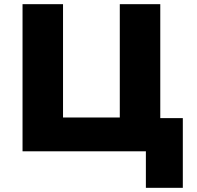

<svg xmlns="http://www.w3.org/2000/svg" viewBox="-20 -725 944 920"><path d="M679 175V0H88V-705H282V-162H554V-705H748V-159H856V175Z"/></svg>

Font: Nunito Sans 6pt Black
Style: Regular
Weight: 900
Version: Version 3.101;gftools[0.9.27]